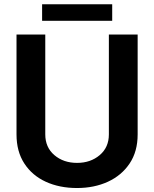

<svg xmlns="http://www.w3.org/2000/svg" viewBox="-20 -893 740 922"><path d="M502.8 -727.3H641V-247.5Q641 -165.5 602.5 -108Q563.9 -50.4 498 -20.2Q432.2 9.9 349.8 9.9Q265.6 9.9 199.9 -20.2Q134.2 -50.4 96.8 -108Q59.3 -165.5 59.3 -247.5V-727.3H197.4V-247.5Q197.4 -185.4 241.1 -148.1Q284.8 -110.8 350.1 -110.8Q414.8 -110.8 458.8 -148.1Q502.8 -185.4 502.8 -247.5ZM518.8 -872.5V-793H182.2V-872.5Z"/></svg>

Font: Interface
Style: Bold
Weight: 700
Designer: Rasmus Andersson
Foundry: rsms
Version: Version 1.8